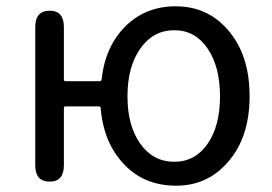

<svg xmlns="http://www.w3.org/2000/svg" viewBox="-20 -577 865 610"><path d="M376 -53Q309 -122 300 -233Q300 -239 294 -239H188Q183 -239 183 -234V-52Q183 0 138 0Q92 0 92 -52V-491Q92 -543 138 -543Q183 -543 183 -491V-324Q183 -319 188 -319H296Q302 -319 303 -325Q314 -430 380 -495Q444 -557 538 -557Q639 -557 704 -482Q773 -403 773 -271.5Q773 -140 704 -62Q639 13 539.5 13Q440 13 376 -53ZM426 -120Q467 -63 533.5 -63Q600 -63 639.5 -120Q679 -177 679 -271Q679 -365 639.5 -423Q600 -481 533.5 -481Q467 -481 426 -423Q385 -365 385 -271Q385 -177 426 -120Z"/></svg>

Font: Resource Han Rounded CN
Style: Regular
Weight: 400
Designer: Cyano Hao (round all glyphs); Ryoko NISHIZUKA  (kana, bopomofo & ideographs); Paul D. Hunt (Latin, Greek & Cyrillic); Sa
Foundry: Cyano Hao
Version: 0.990